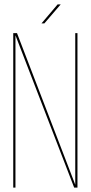

<svg xmlns="http://www.w3.org/2000/svg" viewBox="-20 -851 411 870"><path d="M241 -831H255L181 -745H168ZM50 -691V-1H40V-701H57L321 -14V-701H331V-1H316Z"/></svg>

Font: Bebas Neue Thin
Style: Regular
Weight: 200
Designer: Ryoichi Tsunekawa
Foundry: Ryoichi Tsunekawa
Version: Version 1.003;PS 001.003;hotconv 1.0.70;makeotf.lib2.5.58329